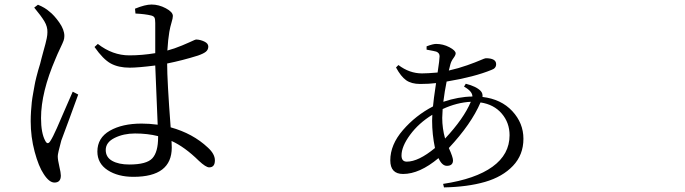

<svg xmlns="http://www.w3.org/2000/svg" viewBox="-20 -773 3040 852"><path d="M131.8 -739.3 148.4 -752Q179.7 -739.3 199.2 -721.7Q219.7 -706.1 242.7 -673.8Q265.6 -641.6 265.6 -613.3Q265.6 -602.5 262.2 -592.8Q258.8 -583 246.6 -557.6Q234.4 -532.2 226.6 -512.7Q162.1 -363.3 162.1 -249Q162.1 -182.6 180.7 -148.4Q191.4 -127 204.1 -148.4Q213.9 -163.1 232.4 -204.6Q251 -246.1 272.9 -297.9Q294.9 -349.6 302.7 -366.2L327.1 -353.5Q318.4 -328.1 288.6 -248Q258.8 -168 252 -149.4Q236.3 -91.8 236.3 -80.1Q236.3 -63.5 243.2 -34.7Q250 -5.9 250 5.9Q250 37.1 221.7 37.1Q198.2 37.1 173.8 -1Q151.4 -34.2 133.8 -99.6Q116.2 -165 116.2 -235.4Q116.2 -256.8 117.7 -279.8Q119.1 -302.7 121.1 -319.8Q123 -336.9 127.4 -360.8Q131.8 -384.8 133.8 -396.5Q135.7 -408.2 141.6 -431.6Q147.5 -455.1 149.4 -460.9Q151.4 -466.8 158.2 -490.2L164.1 -513.7Q167 -525.4 172.9 -546.4Q178.7 -567.4 181.6 -578.1Q184.6 -588.9 187.5 -603.5Q190.4 -618.2 190.4 -629.9Q191.4 -654.3 176.8 -678.7Q162.1 -703.1 131.8 -739.3ZM681.6 -164.1V-168.9Q634.8 -180.7 579.1 -180.7Q528.3 -180.7 488.8 -161.1Q449.2 -141.6 449.2 -107.4Q449.2 -75.2 478 -59.1Q506.8 -43 553.7 -43Q630.9 -43 656.2 -70.8Q681.6 -98.6 681.6 -164.1ZM581.1 -712.9 579.1 -734.4Q624 -752.9 652.3 -752.9Q684.6 -752.9 715.8 -736.3Q747.1 -719.7 747.1 -702.1Q747.1 -692.4 741.2 -673.3Q735.4 -654.3 731.4 -631.8Q725.6 -597.7 722.7 -548.8Q752.9 -556.6 788.1 -571.3Q804.7 -578.1 819.8 -585Q835 -591.8 841.3 -594.7Q847.7 -597.7 851.6 -597.7Q870.1 -596.7 887.2 -588.4Q904.3 -580.1 904.3 -566.4Q904.3 -552.7 894 -543.9Q883.8 -535.2 858.4 -526.4Q790 -504.9 721.7 -491.2Q721.7 -414.1 737.3 -208Q835.9 -180.7 902.3 -118.2Q933.6 -89.8 933.6 -61.5Q933.6 -30.3 908.2 -30.3Q893.6 -30.3 862.3 -59.6Q799.8 -121.1 741.2 -147.5Q742.2 -136.7 742.2 -118.2Q742.2 11.7 572.3 11.7Q502.9 11.7 457.5 -18.1Q412.1 -47.9 412.1 -100.6Q412.1 -161.1 467.3 -192.9Q522.5 -224.6 608.4 -224.6Q642.6 -224.6 679.7 -219.7Q668.9 -479.5 668.9 -482.4Q592.8 -472.7 555.7 -472.7Q505.9 -472.7 471.7 -491.2Q437.5 -509.8 399.4 -564.5L414.1 -578.1Q479.5 -527.3 553.7 -527.3Q610.4 -527.3 668.9 -537.1V-670.9Q668.9 -688.5 665.5 -694.8Q662.1 -701.2 651.4 -704.1Q624 -710.9 581.1 -712.9Z M1942.4 -250Q1942.4 -203.1 1955.1 -158.2Q2038.1 -247.1 2069.3 -321.3Q2007.8 -318.4 1944.3 -289.1Q1942.4 -261.7 1942.4 -250ZM1785.2 -55.7Q1836.9 -55.7 1910.2 -116.2Q1897.5 -176.8 1897.5 -237.3Q1897.5 -254.9 1898.4 -263.7Q1837.9 -226.6 1799.8 -174.8Q1761.7 -123 1761.7 -83Q1761.7 -55.7 1785.2 -55.7ZM2039.1 -388.7 2046.9 -401.4Q2093.8 -389.6 2113.3 -369.1Q2123 -358.4 2121.1 -342.8Q2204.1 -333 2253.4 -279.8Q2302.7 -226.6 2302.7 -157.2Q2302.7 -85.9 2256.3 -37.1Q2210 11.7 2132.3 34.2Q2054.7 56.6 1950.2 58.6L1946.3 43Q2089.8 21.5 2165.5 -33.2Q2241.2 -87.9 2241.2 -172.9Q2241.2 -228.5 2206.5 -269Q2171.9 -309.6 2112.3 -318.4Q2071.3 -222.7 1971.7 -116.2Q1990.2 -75.2 1990.2 -61.5Q1990.2 -37.1 1962.9 -37.1Q1941.4 -37.1 1925.8 -71.3Q1841.8 -1 1768.6 -1Q1711.9 -1 1711.9 -61.5Q1711.9 -130.9 1768.1 -195.8Q1824.2 -260.7 1901.4 -300.8Q1903.3 -326.2 1915 -404.3Q1883.8 -400.4 1844.7 -400.4Q1805.7 -400.4 1782.2 -417Q1758.8 -433.6 1737.3 -473.6L1748 -484.4Q1796.9 -447.3 1852.5 -447.3Q1877 -447.3 1921.9 -451.2Q1930.7 -508.8 1930.7 -523.4Q1930.7 -538.1 1916 -543.9Q1910.2 -545.9 1873 -552.7V-567.4Q1901.4 -578.1 1915 -578.1Q1946.3 -578.1 1974.1 -563.5Q2002 -548.8 2002 -536.1Q2002 -528.3 1992.2 -515.1Q1982.4 -502 1978.5 -487.3L1971.7 -460Q2014.6 -469.7 2053.2 -483.4Q2091.8 -497.1 2111.8 -505.9Q2131.8 -514.6 2135.7 -514.6Q2181.6 -514.6 2181.6 -488.3Q2181.6 -469.7 2161.1 -462.9Q2085 -431.6 1961.9 -411.1Q1953.1 -368.2 1947.3 -321.3Q2013.7 -343.8 2076.2 -344.7Q2077.1 -367.2 2039.1 -388.7Z"/></svg>

Font: Bpmf Zihi Serif Regular
Style: Regular
Weight: 400
Foundry: But Ko
Version: Version 1.320